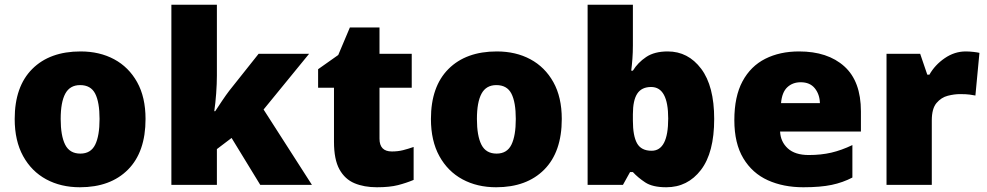

<svg xmlns="http://www.w3.org/2000/svg" viewBox="-20 -780 4163 810"><path d="M594 -278Q594 -139 520 -64.5Q446 10 317 10Q237 10 175 -23.5Q113 -57 77.5 -121.5Q42 -186 42 -278Q42 -415 116 -489Q190 -563 320 -563Q400 -563 461.5 -530Q523 -497 558.5 -433.5Q594 -370 594 -278ZM236 -278Q236 -207 255 -169.5Q274 -132 319 -132Q363 -132 381.5 -169.5Q400 -207 400 -278Q400 -349 381.5 -385Q363 -421 318 -421Q275 -421 255.5 -385Q236 -349 236 -278Z M895 -461Q895 -427 892 -386Q889 -345 884 -311H888Q899 -328 916.5 -354Q934 -380 947 -397L1071 -553H1284L1092 -318L1296 0H1078L957 -198L895 -151V0H703V-760H895Z M1633 -141Q1659 -141 1680.5 -146.5Q1702 -152 1725 -160V-21Q1694 -8 1659 1Q1624 10 1570 10Q1516 10 1475.5 -7Q1435 -24 1412 -65.5Q1389 -107 1389 -182V-410H1322V-488L1407 -548L1456 -664H1581V-553H1717V-410H1581V-195Q1581 -141 1633 -141Z M2350 -278Q2350 -139 2276 -64.5Q2202 10 2073 10Q1993 10 1931 -23.5Q1869 -57 1833.5 -121.5Q1798 -186 1798 -278Q1798 -415 1872 -489Q1946 -563 2076 -563Q2156 -563 2217.5 -530Q2279 -497 2314.5 -433.5Q2350 -370 2350 -278ZM1992 -278Q1992 -207 2011 -169.5Q2030 -132 2075 -132Q2119 -132 2137.5 -169.5Q2156 -207 2156 -278Q2156 -349 2137.5 -385Q2119 -421 2074 -421Q2031 -421 2011.5 -385Q1992 -349 1992 -278Z M2650 -588Q2650 -559 2648 -532Q2646 -505 2643 -482H2650Q2671 -516 2706 -539.5Q2741 -563 2797 -563Q2883 -563 2938 -490Q2993 -417 2993 -278Q2993 -136 2937 -63Q2881 10 2791 10Q2733 10 2702 -10.5Q2671 -31 2650 -54H2638L2608 0H2459V-760H2650ZM2727 -413Q2687 -413 2668.5 -385Q2650 -357 2650 -298V-271Q2650 -207 2667.5 -175.5Q2685 -144 2729 -144Q2799 -144 2799 -280Q2799 -413 2727 -413Z M3351 -563Q3472 -563 3542 -500Q3612 -437 3612 -310V-225H3271Q3273 -182 3303.5 -154Q3334 -126 3392 -126Q3444 -126 3487 -136Q3530 -146 3576 -168V-31Q3536 -10 3488.5 0Q3441 10 3369 10Q3285 10 3219.5 -19.5Q3154 -49 3116 -112Q3078 -175 3078 -273Q3078 -373 3112.5 -437Q3147 -501 3208.5 -532Q3270 -563 3351 -563ZM3358 -433Q3324 -433 3301.5 -412Q3279 -391 3275 -345H3439Q3438 -382 3417.5 -407.5Q3397 -433 3358 -433Z M4054 -563Q4070 -563 4087 -561Q4104 -559 4112 -557L4095 -377Q4085 -379 4070.5 -381Q4056 -383 4030 -383Q4006 -383 3978.5 -376Q3951 -369 3931 -345.5Q3911 -322 3911 -272V0H3720V-553H3862L3892 -465H3901Q3924 -506 3965.5 -534.5Q4007 -563 4054 -563Z"/></svg>

Font: Noto Sans Meetei Mayek Black
Style: Regular
Weight: 900
Designer: Monotype Design Team and Neelakash Kshetrimayum
Foundry: Monotype Imaging Inc.
Version: Version 2.002; ttfautohint (v1.8.4.7-5d5b)